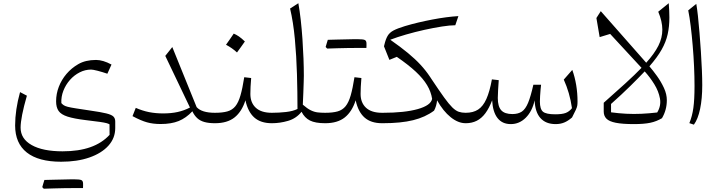

<svg xmlns="http://www.w3.org/2000/svg" viewBox="-20 -756 4400 1178"><path d="M638.7 -303.7 664.1 -359.9Q611.8 -388.2 569.3 -388.2Q504.4 -388.2 460 -362.3Q418.5 -338.4 387.9 -302.5Q357.4 -266.6 340.8 -223.4Q324.2 -180.2 324.2 -134.3Q324.2 -97.2 339.6 -75.2Q355 -53.2 394.5 -40.5Q434.1 -27.8 506.3 -19Q564 -12.2 592.5 -8.1Q621.1 -3.9 632.8 -0.7Q644.5 2.4 651.9 6.8L652.3 71.3Q605.5 122.1 533.9 147.2Q462.4 172.4 363.8 172.4Q242.2 172.4 174.3 134Q106.4 95.7 106.4 27.3Q106.4 -34.7 145 -168.9L103 -190.9Q72.8 -81.5 72.8 13.7Q72.8 123 144.5 179.7Q216.3 236.3 355 236.3Q454.1 236.3 528.8 210.2Q603.5 184.1 645.3 137.7Q687 91.3 687 29.8V-10.7Q687 -29.8 675.8 -41Q664.6 -52.2 631.8 -60.3Q599.1 -68.4 534.2 -77.6Q478.5 -85.9 445.8 -91.1Q413.1 -96.2 396 -100.6Q378.9 -105 371.1 -110.4Q363.3 -115.7 356.4 -123.5Q354.5 -162.6 368.9 -199.5Q383.3 -236.3 409.2 -265.6Q435.1 -294.9 468.8 -312Q502.4 -329.1 539.1 -329.1Q550.3 -329.1 578.9 -321.8Q607.4 -314.5 638.7 -303.7ZM439.9 397.9Q455.6 397.9 465.3 397.9Q475.1 397.9 480.7 397.9Q486.3 397.9 489.3 397.9Q489.7 391.6 489.7 383.8Q489.7 376 489.7 371.1Q489.7 354 479.5 349.1Q469.2 344.2 434.6 344.2Q401.9 351.6 369.1 359.6Q336.4 367.7 304 375.7Q271.5 383.8 239.3 392.1Q241.7 394.5 243.9 397Q246.1 399.4 248.5 401.9Q278.8 400.9 310.8 399.9Q342.8 398.9 375.2 398.4Q407.7 397.9 439.9 397.9ZM248.5 401.9Q279.8 392.6 310.8 383.3Q341.8 374 372.8 364Q403.8 354 434.6 344.2Q425.8 344.2 406.7 344.5Q387.7 344.7 362.3 345.5Q336.9 346.2 308.3 346.7Q279.8 347.2 252.4 348.1Q249 358.9 245.8 369.6Q242.7 380.4 239.3 392.1Q241.7 394.5 243.9 397Q246.1 399.4 248.5 401.9Z M1145.5 -96.2Q1109.4 -77.6 1069.8 -68.8Q1030.3 -60.1 981.4 -60.1Q935.1 -60.1 894.5 -68.1Q854 -76.2 813 -94.2L793 -43.5Q845.2 -15.6 882.1 -5.4Q918.9 4.9 965.3 4.9Q1030.8 4.9 1076.2 -13.4Q1121.6 -31.7 1160.2 -73.2Q1172.4 -47.4 1190.2 -31Q1208 -14.6 1234.6 -7.3Q1261.2 0 1298.3 0H1298.8V-64H1298.3Q1217.8 -64 1186.5 -98.6L1037.1 -467.3L994.1 -413.1Z M1414.1 -549.8Q1401.9 -531.7 1390.4 -515.1Q1378.9 -498.5 1366.7 -481.4Q1384.3 -472.2 1401.6 -460.2Q1418.9 -448.2 1434.1 -434.1Q1446.8 -451.2 1458.7 -468Q1470.7 -484.9 1482.4 -501.5Q1462.4 -521 1445.6 -532.5Q1428.7 -543.9 1414.1 -549.8ZM1298.8 0Q1374.5 0 1419.2 -35.6Q1463.9 -71.3 1485.8 -140.6Q1501 -69.8 1540.3 -34.9Q1579.6 0 1647.9 0H1648.4V-64H1647.9Q1582.5 -64 1549.3 -95Q1516.1 -126 1516.1 -179.7Q1516.1 -199.2 1517.3 -223.9Q1518.6 -248.5 1521 -277.3L1478.5 -282.2Q1467.8 -213.4 1455.3 -170.4Q1442.9 -127.4 1424.1 -104.2Q1405.3 -81.1 1375.2 -72.5Q1345.2 -64 1298.8 -64Q1291.5 -64 1287.8 -56.4Q1284.2 -48.8 1284.2 -33.2V-30.8Q1284.2 -15.1 1287.8 -7.6Q1291.5 0 1298.8 0Z M1810.5 -736.3 1759.8 -703.6Q1779.3 -621.1 1789.1 -516.4Q1798.8 -411.6 1802 -300.5Q1805.2 -189.5 1805.2 -87.4Q1777.3 -73.7 1734.6 -68.8Q1691.9 -64 1648.4 -64Q1641.1 -64 1637.5 -56.4Q1633.8 -48.8 1633.8 -33.2V-30.8Q1633.8 -15.1 1637.5 -7.6Q1641.1 0 1648.4 0Q1697.8 0 1747.8 -14.6Q1797.9 -29.3 1830.1 -70.3Q1848.6 -33.2 1881.6 -16.6Q1914.6 0 1974.6 0H1975.1V-64H1974.6Q1949.7 -64 1929 -66.4Q1908.2 -68.8 1886.7 -79.3Q1865.2 -89.8 1837.9 -113.8Q1839.8 -151.4 1841.1 -187.7Q1842.3 -224.1 1843.3 -252Q1844.2 -279.8 1844.2 -291Q1844.2 -339.4 1842 -397.5Q1839.8 -455.6 1835.7 -516.1Q1831.5 -576.7 1825.2 -633.5Q1818.8 -690.4 1810.5 -736.3Z M2178.7 -461.9Q2194.3 -461.9 2204.1 -461.9Q2213.9 -461.9 2219.5 -461.9Q2225.1 -461.9 2228 -461.9Q2228.5 -468.3 2228.5 -476.1Q2228.5 -483.9 2228.5 -488.8Q2228.5 -505.9 2218.3 -510.7Q2208 -515.6 2173.3 -515.6Q2140.6 -508.3 2107.9 -500.2Q2075.2 -492.2 2042.7 -484.1Q2010.3 -476.1 1978 -467.8Q1980.5 -465.3 1982.7 -462.9Q1984.9 -460.4 1987.3 -458Q2017.6 -459 2049.6 -460Q2081.5 -460.9 2114 -461.4Q2146.5 -461.9 2178.7 -461.9ZM1987.3 -458Q2018.6 -467.3 2049.6 -476.6Q2080.6 -485.8 2111.6 -495.8Q2142.6 -505.9 2173.3 -515.6Q2164.6 -515.6 2145.5 -515.4Q2126.5 -515.1 2101.1 -514.4Q2075.7 -513.7 2047.1 -513.2Q2018.6 -512.7 1991.2 -511.7Q1987.8 -501 1984.6 -490.2Q1981.4 -479.5 1978 -467.8Q1980.5 -465.3 1982.7 -462.9Q1984.9 -460.4 1987.3 -458ZM1975.1 0Q2050.8 0 2095.5 -35.6Q2140.1 -71.3 2162.1 -140.6Q2177.2 -69.8 2216.6 -34.9Q2255.9 0 2324.2 0H2324.7V-64H2324.2Q2258.8 -64 2225.6 -95Q2192.4 -126 2192.4 -179.7Q2192.4 -199.2 2193.6 -223.9Q2194.8 -248.5 2197.3 -277.3L2154.8 -282.2Q2144 -213.4 2131.6 -170.4Q2119.1 -127.4 2100.3 -104.2Q2081.5 -81.1 2051.5 -72.5Q2021.5 -64 1975.1 -64Q1967.8 -64 1964.1 -56.4Q1960.4 -48.8 1960.4 -33.2V-30.8Q1960.4 -15.1 1964.1 -7.6Q1967.8 0 1975.1 0Z M2374.5 -512.2Q2416.5 -528.3 2471.4 -544.2Q2526.4 -560.1 2583.7 -572.8Q2641.1 -585.4 2691.2 -593.3Q2741.2 -601.1 2773.4 -601.1L2792.5 -657.2Q2758.3 -655.3 2717.3 -649.9Q2676.3 -644.5 2632.8 -636.2Q2589.4 -627.9 2546.1 -617.7Q2502.9 -607.4 2463.9 -595.7Q2418.9 -582 2394.5 -569.1Q2370.1 -556.2 2358.2 -535.9Q2346.2 -515.6 2337.9 -480L2335.9 -471.7L2369.1 -388.7L2414.6 -407.2Q2485.8 -358.4 2531 -316.2Q2576.2 -273.9 2600.3 -233.6Q2624.5 -193.4 2631.3 -149.4Q2623.5 -109.4 2543 -86.7Q2462.4 -64 2329.1 -64H2324.7Q2317.4 -64 2313.7 -56.4Q2310.1 -48.8 2310.1 -33.2V-30.8Q2310.1 -15.1 2313.7 -7.6Q2317.4 0 2324.7 0H2328.1Q2439.9 0 2514.9 -18.6Q2589.8 -37.1 2643.1 -77.1Q2650.9 -91.3 2655.5 -107.7Q2660.2 -124 2661.6 -140.6Q2699.2 -73.7 2745.1 -36.9Q2791 0 2836.9 0H2837.4V-64H2836.9Q2813 -64 2794.4 -70.3Q2775.9 -76.7 2755.1 -96.9Q2734.4 -117.2 2704.6 -158.4Q2674.8 -199.7 2628.4 -269.5L2618.7 -284.2Q2592.8 -323.2 2560.3 -358.4Q2527.8 -393.6 2482.9 -430.7Q2438 -467.8 2374.5 -512.2Z M3389.2 5.4Q3418 5.4 3441.4 -4.2Q3464.8 -13.7 3489.7 -35.2Q3505.9 -66.4 3512.9 -82Q3520 -97.7 3521.7 -107.9Q3523.4 -118.2 3523.4 -132.8Q3523.4 -185.1 3515.1 -234.6Q3506.8 -284.2 3491.2 -327.1L3439 -267.6Q3457 -228 3469.7 -184.3Q3482.4 -140.6 3489.3 -92.3Q3472.7 -71.3 3450.7 -63Q3428.7 -54.7 3386.7 -54.7Q3330.6 -54.7 3311.5 -70.6Q3292.5 -86.4 3292.5 -132.8Q3292.5 -146.5 3293.7 -166.7Q3294.9 -187 3296.6 -206.3Q3298.3 -225.6 3299.8 -236.3H3252.4Q3236.3 -164.6 3220.2 -125.5Q3204.1 -86.4 3181.6 -71.3Q3159.2 -56.2 3123.5 -56.2Q3076.2 -56.2 3055.2 -79.6Q3034.2 -103 3034.2 -154.8Q3034.2 -171.9 3036.1 -205.1Q3038.1 -238.3 3040 -264.2L2998 -269Q2984.4 -193.8 2964.1 -148.7Q2943.8 -103.5 2913.3 -83.7Q2882.8 -64 2837.4 -64Q2830.1 -64 2826.4 -56.4Q2822.8 -48.8 2822.8 -33.2V-30.8Q2822.8 -15.1 2826.4 -7.6Q2830.1 0 2837.4 0Q2875 0 2904.8 -14.9Q2934.6 -29.8 2957.8 -61Q2981 -92.3 2999.5 -140.6Q3003.4 -68.8 3032.5 -31.7Q3061.5 5.4 3113.8 5.4Q3166.5 5.4 3205.8 -33.7Q3245.1 -72.8 3260.3 -140.6Q3262.7 -68.8 3295.7 -31.7Q3328.6 5.4 3389.2 5.4Z M3935.5 -317.9Q3967.8 -282.2 3994.4 -239.3Q4021 -196.3 4029.1 -151.6Q4037.1 -106.9 4012.2 -65.9Q3962.4 -60.1 3915.3 -57.9Q3868.2 -55.7 3822.3 -58.1Q3776.4 -60.5 3729 -66.9V-118.2Q3795.9 -177.7 3847.4 -228.5Q3898.9 -279.3 3935.5 -317.9ZM3916 -339.8Q3876 -298.3 3817.1 -244.6Q3758.3 -190.9 3684.1 -125.5V-71.8Q3684.1 -44.9 3700.9 -27.8Q3717.8 -10.7 3758.3 -2.7Q3798.8 5.4 3869.1 5.4Q3931.2 5.4 3969.5 -2.7Q4007.8 -10.7 4041.5 -30.8Q4056.2 -55.7 4063.7 -83.3Q4071.3 -110.8 4071.3 -141.6Q4071.3 -178.2 4053.7 -216.3Q4036.1 -254.4 4011.2 -289.1Q3986.3 -323.7 3964.4 -349.1Q4012.7 -404.3 4039.3 -451.4Q4065.9 -498.5 4076.4 -545.7Q4086.9 -592.8 4086.9 -647.5Q4086.9 -668 4085.9 -690.2Q4085 -712.4 4083 -736.3L4018.6 -684.1Q4043.5 -625 4043.7 -574.5Q4043.9 -523.9 4019.3 -475.1Q3994.6 -426.3 3944.8 -371.1L3666 -687.5L3639.2 -645.5L3659.2 -528.3L3723.6 -547.9Z M4252 -732.4 4202.6 -692.4Q4210.9 -651.4 4217.8 -595.5Q4224.6 -539.6 4230 -476.1Q4235.4 -412.6 4238.3 -348.9Q4241.2 -285.2 4241.2 -228.5Q4241.2 -145.5 4234.1 -94.2Q4227.1 -43 4209.5 -0.5L4237.3 8.8Q4262.2 -24.9 4275.4 -87.4Q4288.6 -149.9 4288.6 -233.9Q4288.6 -272.9 4286.4 -326.4Q4284.2 -379.9 4280.3 -439.2Q4276.4 -498.5 4271.7 -555.7Q4267.1 -612.8 4262 -659.2Q4256.8 -705.6 4252 -732.4Z"/></svg>

Font: Pinar-VF
Style: Regular
Weight: 300
Designer: Amin Abedi
Version: Version 3.0